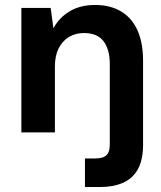

<svg xmlns="http://www.w3.org/2000/svg" viewBox="-20 -533 648 773"><path d="M66 0V-501H184L195 -419Q218 -462 260.5 -487.5Q303 -513 363 -513Q424 -513 467.5 -487Q511 -461 533.5 -411Q556 -361 556 -287V49Q556 111 535 148.5Q514 186 475 203Q436 220 383 220H322V105H362Q395 105 408.5 92Q422 79 422 50V-275Q422 -335 396.5 -367.5Q371 -400 318 -400Q284 -400 257.5 -384Q231 -368 216 -338Q201 -308 201 -265V0Z"/></svg>

Font: DM Sans 17pt
Style: Bold
Weight: 700
Version: Version 4.004;gftools[0.9.30]